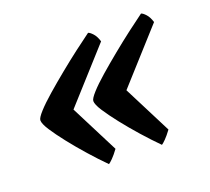

<svg xmlns="http://www.w3.org/2000/svg" viewBox="-87 -599 742 678"><g transform="rotate(-20 283.5 -259.5)"><path d="M215 -29Q186 -58 155.5 -92.5Q125 -127 99 -160Q73 -193 56.5 -218.5Q40 -244 40 -257Q40 -266 59 -287Q78 -308 109 -335Q140 -362 175.5 -391Q211 -420 245 -446Q279 -472 304 -490Q311 -488 321 -477Q331 -466 337 -446L163 -253L255 -72Q241 -53 230.5 -42.5Q220 -32 215 -29ZM414 -29Q385 -58 354.5 -92.5Q324 -127 298 -160Q272 -193 255.5 -218.5Q239 -244 239 -257Q239 -266 258 -287Q277 -308 308 -335Q339 -362 374.5 -391Q410 -420 444 -446Q478 -472 503 -490Q510 -488 520 -477Q530 -466 536 -446L362 -253L454 -72Q440 -53 429.5 -42.5Q419 -32 414 -29Z"/></g></svg>

Font: Texturina
Style: Bold Italic
Weight: 700
Italic angle: -11°
Designer: Guillermo Torres Carreño
Foundry: Omnibus-Type
Version: Version 1.002; ttfautohint (v1.8.3)